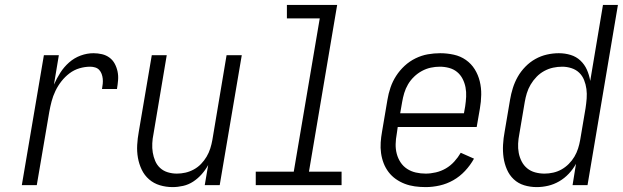

<svg xmlns="http://www.w3.org/2000/svg" viewBox="-20 -755 2540 783"><path d="M69 0 159 -530H220L200 -410Q211 -435 226 -458.5Q241 -482 262 -500.5Q283 -519 309 -528.5Q335 -538 361 -538Q379 -538 396 -534Q413 -530 426.5 -520Q440 -510 448 -495Q456 -480 459.5 -463Q463 -446 461.5 -428Q460 -410 457 -392H396Q398 -403 399 -413.5Q400 -424 399 -434Q398 -444 394.5 -453.5Q391 -463 384.5 -470Q378 -477 368 -480Q358 -483 348 -483Q326 -483 304 -476.5Q282 -470 263.5 -456Q245 -442 230.5 -423.5Q216 -405 206 -384Q196 -363 190.5 -342Q185 -321 181 -299L130 0Z M684 8Q657 8 632 0.5Q607 -7 588 -23.5Q569 -40 558 -63Q547 -86 542.5 -111.5Q538 -137 539.5 -164Q541 -191 546 -218L599 -530H660L606 -209Q602 -190 601 -170.5Q600 -151 603 -133Q606 -115 613 -98.5Q620 -82 633 -70Q646 -58 664 -52.5Q682 -47 701 -47Q701 -47 701 -47Q701 -47 701 -47Q719 -47 736.5 -51Q754 -55 770.5 -64Q787 -73 800 -86.5Q813 -100 822.5 -116Q832 -132 837.5 -149.5Q843 -167 846 -184L904 -530H966L876 0H815L829 -82Q818 -62 802.5 -44.5Q787 -27 768 -14.5Q749 -2 727 3Q705 8 684 8Z M1023 0V-55H1178L1284 -680H1150V-735H1355L1240 -55H1373V0Z M1716 8Q1693 8 1671.5 5Q1650 2 1630.5 -5.5Q1611 -13 1594 -25Q1577 -37 1564.5 -53.5Q1552 -70 1544.5 -89.5Q1537 -109 1534 -130.5Q1531 -152 1532.5 -174Q1534 -196 1538 -218L1560 -348Q1564 -373 1572.5 -398Q1581 -423 1595.5 -445.5Q1610 -468 1630 -486.5Q1650 -505 1674.5 -517Q1699 -529 1724.5 -533.5Q1750 -538 1775 -538Q1803 -538 1830.5 -532Q1858 -526 1880 -510.5Q1902 -495 1916 -472.5Q1930 -450 1936.5 -423.5Q1943 -397 1942.5 -368.5Q1942 -340 1937 -312L1924 -237H1602L1598 -209Q1594 -188 1593.5 -167.5Q1593 -147 1598 -128Q1603 -109 1613.5 -93Q1624 -77 1640 -66.5Q1656 -56 1675.5 -51.5Q1695 -47 1716 -47Q1736 -47 1757.5 -52Q1779 -57 1798 -68Q1817 -79 1832.5 -96Q1848 -113 1859 -132L1913 -108Q1898 -81 1876.5 -58Q1855 -35 1828.5 -20Q1802 -5 1773 1.5Q1744 8 1716 8ZM1612 -293H1872L1877 -321Q1880 -341 1881 -360.5Q1882 -380 1878.5 -398.5Q1875 -417 1866.5 -433.5Q1858 -450 1844 -461.5Q1830 -473 1811.5 -478Q1793 -483 1774 -483Q1755 -483 1736.5 -479Q1718 -475 1700.5 -465.5Q1683 -456 1668.5 -442Q1654 -428 1644 -411Q1634 -394 1628.5 -375.5Q1623 -357 1620 -339Z M2169 8Q2142 8 2117.5 0.5Q2093 -7 2075 -24Q2057 -41 2047 -64.5Q2037 -88 2033.5 -113Q2030 -138 2031.5 -165Q2033 -192 2038 -218L2060 -348Q2064 -372 2071.5 -396Q2079 -420 2091.5 -442Q2104 -464 2122.5 -483Q2141 -502 2163.5 -514.5Q2186 -527 2210.5 -532.5Q2235 -538 2259 -538Q2284 -538 2307 -531Q2330 -524 2347 -508Q2364 -492 2373.5 -470.5Q2383 -449 2387 -425L2439 -735H2500L2376 0H2315L2329 -87Q2317 -65 2299.5 -46.5Q2282 -28 2260.5 -15.5Q2239 -3 2215.5 2.5Q2192 8 2169 8Q2169 8 2169 8Q2169 8 2169 8ZM2200 -47H2201Q2218 -47 2236 -51Q2254 -55 2270 -64Q2286 -73 2299.5 -86.5Q2313 -100 2322.5 -116Q2332 -132 2337.5 -149.5Q2343 -167 2346 -184L2368 -314Q2371 -334 2372.5 -353.5Q2374 -373 2371.5 -392Q2369 -411 2362 -428.5Q2355 -446 2342 -458.5Q2329 -471 2310.5 -477Q2292 -483 2273 -483Q2254 -483 2235.5 -479Q2217 -475 2199.5 -465.5Q2182 -456 2168 -441.5Q2154 -427 2144 -410Q2134 -393 2128.5 -375Q2123 -357 2120 -339L2098 -209Q2094 -189 2093 -169.5Q2092 -150 2095.5 -131.5Q2099 -113 2107.5 -96.5Q2116 -80 2130 -68.5Q2144 -57 2162.5 -52Q2181 -47 2200 -47Z"/></svg>

Font: iosevka_custom_sans_ss08 Light
Style: Italic
Weight: 300
Italic angle: -10°
Designer: Belleve Invis
Foundry: Belleve Invis
Version: Version 10.3.0; ttfautohint (v1.8.3)